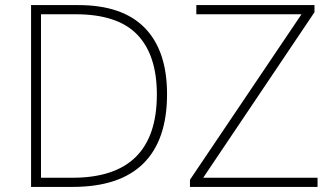

<svg xmlns="http://www.w3.org/2000/svg" viewBox="-20 -734 1307 754"><path d="M636 -364Q636 -184 543 -92Q450 0 265 0H102V-714H288Q461 -714 548.5 -624.5Q636 -535 636 -364ZM596 -363Q596 -518 519 -598Q442 -678 277 -678H141V-36H265Q596 -36 596 -363ZM1227 0H726V-28L1164 -678H751V-714H1215V-686L778 -36H1227Z"/></svg>

Font: Noto Sans ExtraLight
Style: Regular
Weight: 200
Designer: Monotype Design Team
Foundry: Monotype Imaging Inc.
Version: Version 2.007